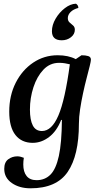

<svg xmlns="http://www.w3.org/2000/svg" viewBox="-20 -761 537 1039"><path d="M145 258Q85 258 44 229.5Q3 201 3 153Q3 117 24.5 101Q46 85 74 85Q83 85 92.5 87.5Q102 90 109 93Q106 111 106 129Q106 169 124 191.5Q142 214 178 214Q223 214 253 184Q283 154 298.5 83Q314 12 315 -112H311Q287 -51 245.5 -19.5Q204 12 157 12Q97 12 63.5 -30.5Q30 -73 30 -157Q30 -244 65 -313Q100 -382 159.5 -422Q219 -462 292 -462Q350 -462 390 -441L421 -462Q443 -462 457.5 -457.5Q472 -453 472 -438Q472 -430 465.5 -403.5Q459 -377 449 -339Q439 -301 429.5 -257Q420 -213 413.5 -170Q407 -127 407 -91Q407 80 346.5 169Q286 258 145 258ZM142 -168Q142 -112 157.5 -82Q173 -52 207 -52Q260 -52 296 -136Q332 -220 358 -413Q346 -416 331.5 -418.5Q317 -421 300 -421Q250 -421 215 -384Q180 -347 161 -289Q142 -231 142 -168ZM391 -741Q404 -733 404 -718Q377 -711 362 -696Q347 -681 347 -663Q347 -648 356.5 -639.5Q366 -631 375.5 -623Q385 -615 385 -600Q385 -576 364 -559.5Q343 -543 314 -543Q261 -543 261 -592Q261 -626 281 -660Q301 -694 331 -717Q361 -740 391 -741Z"/></svg>

Font: Petrona SemiBold
Style: Italic
Weight: 600
Italic angle: -9°
Designer: Ringo R. Seeber
Foundry: Ringo R. Seeber
Version: Version 2.001; ttfautohint (v1.8.3)